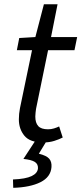

<svg xmlns="http://www.w3.org/2000/svg" viewBox="-20 -661 385 907"><path d="M183.9 12Q121.5 12 95.3 -19.8Q69.1 -51.6 69.1 -97.2Q69.1 -111 70.4 -123.5Q71.7 -135.9 74.3 -149.8L131.3 -423.8H59.6L70.9 -481.4L147.1 -486L187.4 -640.9H251.9L221.1 -486H344.5L331.8 -423.8H207.1L150.2 -146.5Q149.2 -137.5 148 -128.8Q146.8 -120.1 146.8 -110.4Q146.8 -80.7 160.7 -65.4Q174.5 -50.2 206.8 -50.2Q222 -50.2 235.3 -54.4Q248.7 -58.6 259.4 -63.7L276.3 -11.4Q260.3 -3 236.6 4.5Q212.9 12 183.9 12ZM42.5 226.3 41.3 186.8Q101.4 184.5 129.7 170.7Q157.9 157 159.4 133.5Q160.1 113.8 144.4 103.8Q128.7 93.8 90.6 89.7L151.1 -2.7H204.8L163.6 65.1Q199.7 74.1 212.4 88.7Q225.1 103.4 223.2 128.4Q219.6 175.5 171.1 199.7Q122.7 223.9 42.5 226.3Z"/></svg>

Font: Source Sans Variable
Style: Italic
Weight: 200
Italic angle: -11°
Designer: Paul D. Hunt
Foundry: Adobe Systems Incorporated
Version: Version 3.006;hotconv 1.0.111;makeotfexe 2.5.65597